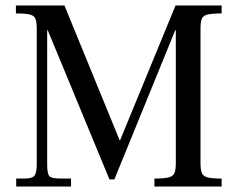

<svg xmlns="http://www.w3.org/2000/svg" viewBox="-20 -680 878 700"><path d="M39 0V-29H67Q99 -29 106.5 -40.5Q114 -52 114 -82V-574Q114 -599 109.5 -611Q105 -623 89 -627Q73 -631 38 -631V-660H215L416 -169H418L620 -660H788V-631Q753 -631 736.5 -627Q720 -623 715.5 -611Q711 -599 711 -574V-85Q711 -61 716 -49Q721 -37 737.5 -33Q754 -29 788 -29V0H543V-29Q580 -29 596 -33.5Q612 -38 616.5 -50Q621 -62 621 -85V-570H619L397 -26H379L154 -570H152V-82Q152 -49 159 -39Q166 -29 202 -29H239V0Z"/></svg>

Font: Frank Ruhl Libre
Style: Regular
Weight: 400
Designer: Yanek Iontef
Foundry: Fontef
Version: Version 6.004